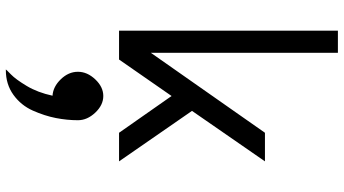

<svg xmlns="http://www.w3.org/2000/svg" viewBox="-280 -510 1178 658"><g transform="rotate(90 309.0 -181.0)"><path d="M533 -500 360 -250 533 0H435L309 -180L184 0H85V-750H161V-109L435 -500ZM392 141Q392 178 384.5 216.5Q377 255 359 295.5Q341 336 305 362Q269 388 220 388H218Q218 387 235 370.5Q252 354 274.5 316.5Q297 279 308 228Q277 226 251.5 199.5Q226 173 226 141Q226 109 252 81.5Q278 54 309 54Q340 54 366 81.5Q392 109 392 141Z"/></g></svg>

Font: Hermit Light
Style: Regular
Weight: 300
Designer: Pablo Caro
Version: Version 2.000;PS 002.000;hotconv 1.0.88;makeotf.lib2.5.64775